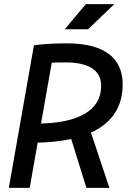

<svg xmlns="http://www.w3.org/2000/svg" viewBox="-20 -914 626 934"><path d="M78.6 -219.7 94.7 -312.5H149.4Q308.6 -312.5 390.4 -359.4Q472.2 -406.2 472.2 -497.1Q472.2 -552.7 428.2 -581.5Q384.3 -610.4 298.8 -610.4Q194.8 -610.4 128.9 -600.6L145 -693.4Q207.5 -703.1 305.2 -703.1Q439 -703.1 507.8 -652.6Q576.7 -602.1 576.7 -503.4Q576.7 -363.8 464.4 -291.7Q352.1 -219.7 133.3 -219.7ZM22.9 0 145 -693.4H246.6L124.5 0ZM400.4 0 304.7 -307.6H409.7L512.2 0ZM294.9 -771.5 397.5 -894H536.1L408.2 -771.5Z"/></svg>

Font: Cascadia Mono NF
Style: Italic
Weight: 400
Italic angle: -10°
Monospace: yes
Designer: Aaron Bell
Foundry: Saja Typeworks
Version: Version 2404.023